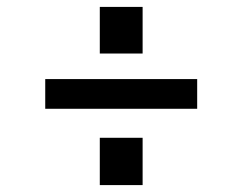

<svg xmlns="http://www.w3.org/2000/svg" viewBox="-20 -612 680 556"><path d="M393 -457H269V-592H393ZM551 -297H111V-383H551ZM393 -76H269V-213H393Z"/></svg>

Font: Open Sauce Sans Medium Italic
Style: Regular
Weight: 500
Italic angle: -10°
Designer: Alfredo Marco Pradil
Foundry: Creative Sauce Fz LLC
Version: Version 1.477